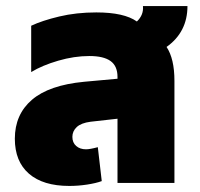

<svg xmlns="http://www.w3.org/2000/svg" viewBox="-20 -604 660 634"><path d="M530 -449Q556 -410 556 -337V0H368V-212L279 -202Q248 -198 233.5 -184.5Q219 -171 219 -152Q219 -133 231.5 -122Q244 -111 264 -111Q277 -111 303 -118L316 -6Q297 1 267.5 5.5Q238 10 209 10Q122 10 75.5 -30.5Q29 -71 29 -146Q29 -226 85.5 -274.5Q142 -323 258 -334L368 -344V-350Q368 -386 345 -402.5Q322 -419 275 -419Q225 -419 172 -403.5Q119 -388 83 -366V-519Q119 -536 175.5 -549.5Q232 -563 298 -563Q390 -563 432 -533Q455 -555 452 -584H599Q599 -498 530 -449Z"/></svg>

Font: Noto Sans Thai Black
Style: Regular
Weight: 900
Designer: Monotype Design Team
Foundry: Monotype Imaging Inc.
Version: Version 1.000